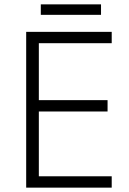

<svg xmlns="http://www.w3.org/2000/svg" viewBox="-20 -860 593 880"><path d="M443 -840H167V-792H443ZM492 0V-52H158V-349H473V-401H158V-662H492V-714H100V0Z"/></svg>

Font: Noto Sans Myanmar UI Light
Style: Regular
Weight: 300
Designer: Monotype Design Team
Foundry: Monotype Imaging Inc.
Version: Version 2.103